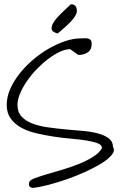

<svg xmlns="http://www.w3.org/2000/svg" viewBox="-20 -907 581 907"><path d="M118.2 -45.9Q120.1 -55.7 142.6 -64.5Q165 -73.2 198.2 -83Q231.4 -92.8 271.5 -104.5Q311.5 -116.2 348.6 -130.9Q385.7 -145.5 416.5 -164.1Q447.3 -182.6 461.9 -207Q461.9 -221.7 442.9 -229.5Q423.8 -237.3 392.1 -242.7Q360.4 -248 319.8 -251.5Q279.3 -254.9 236.8 -261.2Q194.3 -267.6 153.8 -276.9Q113.3 -286.1 81.5 -303.2Q49.8 -320.3 30.8 -346.7Q11.7 -373 11.7 -411.1Q11.7 -449.2 28.3 -486.8Q44.9 -524.4 72.8 -559.6Q100.6 -594.7 136.2 -625Q171.9 -655.3 210.9 -677.7Q250 -700.2 288.6 -712.9Q327.1 -725.6 360.4 -725.6Q369.1 -725.6 378.9 -726.1Q388.7 -726.6 396 -725.1Q403.3 -723.6 408.2 -717.8Q413.1 -711.9 413.1 -700.2Q413.1 -671.9 394.5 -659.7Q376 -647.5 349.6 -647.5L311.5 -674.8Q289.1 -674.8 262.2 -662.1Q235.4 -649.4 207.5 -628.4Q179.7 -607.4 153.3 -580.1Q127 -552.7 106.9 -523.4Q86.9 -494.1 74.7 -464.8Q62.5 -435.5 62.5 -412.1Q62.5 -377.9 81.5 -356.9Q100.6 -335.9 132.3 -323.7Q164.1 -311.5 205.1 -305.7Q246.1 -299.8 288.1 -295.9Q330.1 -292 371.1 -288.6Q412.1 -285.2 443.8 -276.4Q475.6 -267.6 494.6 -252.9Q513.7 -238.3 513.7 -212.9Q524.4 -197.3 509.3 -177.2Q494.1 -157.2 462.4 -137.2Q430.7 -117.2 387.2 -97.2Q343.8 -77.1 297.9 -61Q252 -44.9 209 -33.7Q166 -22.5 135.7 -19.5Q127 -19.5 120.6 -25.4Q114.3 -31.2 118.2 -45.9ZM252.9 -749Q226.6 -754.9 224.1 -769.5Q221.7 -784.2 234.4 -803.2Q247.1 -822.3 269.5 -844.2Q292 -866.2 314.5 -886.7Q331.1 -886.7 336.9 -877.9Q342.8 -869.1 342.8 -857.4V-850.6Q340.8 -838.9 331.1 -825.2Q321.3 -811.5 307.6 -797.9Q293.9 -784.2 278.8 -771.5Q263.7 -758.8 252.9 -749Z"/></svg>

Font: Shadows Into Light
Style: Regular
Weight: 400
Designer: Kimberly Geswein
Foundry: Kimberly Geswein
Version: Version 001.000